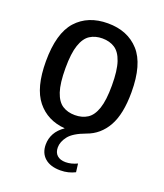

<svg xmlns="http://www.w3.org/2000/svg" viewBox="-140 -645 809 950"><g transform="rotate(20 264.0 -170.0)"><path d="M290 212Q237.5 212 208.2 186.5Q179 161 179 116Q179 84.5 193.8 57.5Q208.5 30.5 240 9Q146.5 1.5 92.8 -65.5Q39 -132.5 39 -271Q39 -419 99.2 -485.8Q159.5 -552.5 264 -552.5Q368.5 -552.5 429 -485.5Q489.5 -418.5 489.5 -271.5Q489.5 -156 453 -91.5Q416.5 -27 350 -3.5Q286 20 263 49.8Q240 79.5 240 109Q240 136 256 150.5Q272 165 300.5 165Q330 165 361.5 150L367 194Q350 202.5 331.2 207.2Q312.5 212 290 212ZM264 -69.5Q302 -69.5 329.8 -87.2Q357.5 -105 372.2 -148.5Q387 -192 387 -269.5Q387 -349 372 -393.2Q357 -437.5 329.5 -455.2Q302 -473 264 -473Q226.5 -473 199 -455.5Q171.5 -438 156.5 -394.2Q141.5 -350.5 141.5 -272.5Q141.5 -193.5 156.2 -149.2Q171 -105 198.5 -87.2Q226 -69.5 264 -69.5Z"/></g></svg>

Font: Encode Sans SemiCondensed SemiCondensed Medium
Style: Regular
Weight: 500
Width: 4
Designer: Multiple Designers
Foundry: Impallari Type
Version: Version 3.000; ttfautohint (v1.8.3) -l 8 -r 50 -G 200 -x 14 